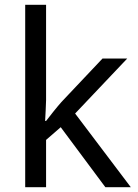

<svg xmlns="http://www.w3.org/2000/svg" viewBox="-20 -780 574 800"><path d="M172 -363V-760H85V0H172V-197L233 -250L419 0H525L293 -307L510 -536H407L236 -355C218 -335 184 -292 172 -276H168C169 -301 172 -342 172 -363Z"/></svg>

Font: Noto Sans Hebrew Droid Medium
Style: Regular
Weight: 500
Designer: Monotype Design Team
Foundry: Monotype Imaging Inc.
Version: Version 1.100